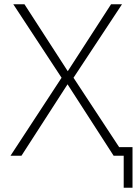

<svg xmlns="http://www.w3.org/2000/svg" viewBox="-20 -725 639 894"><path d="M556 149V0H518V-40H597V149ZM29 0 270 -368V-358L42 -705H94L299 -388H292L497 -705H548L319 -358V-368L561 0H509L289 -341H300L80 0Z"/></svg>

Font: Nunito Sans 10pt SemiCondensed ExtraLight
Style: Regular
Weight: 250
Width: 4
Designer: Vernon Adams
Foundry: Vernon Adams
Version: Version 3.101;gftools[0.9.27]